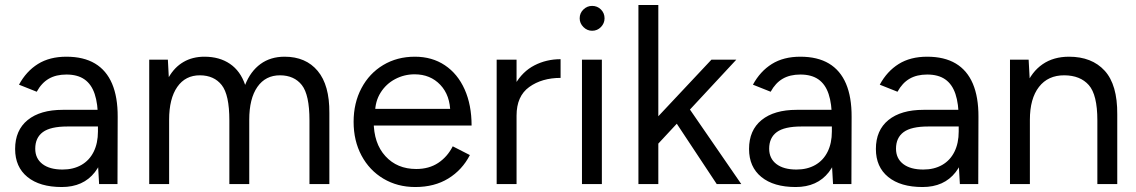

<svg xmlns="http://www.w3.org/2000/svg" viewBox="-20 -740 4569 772"><path d="M373.8 -82.2V-263.8Q373.8 -322.8 360.7 -362.1Q347.6 -401.3 319.7 -420.8Q291.8 -440.3 247 -440.3Q205.3 -440.3 176.2 -423.4Q147.1 -406.6 127.7 -371.1L56.4 -399.5Q85.5 -453.3 132.5 -482.7Q179.5 -512 247 -512Q316.2 -512 362 -484.6Q407.8 -457.2 430.7 -403.4Q453.5 -349.7 453.2 -270.5L452.4 0H378.5ZM40.8 -141Q40.8 -216.4 91.3 -257.4Q141.8 -298.4 232.6 -298.4H376.2V-231.4H251.1Q183.1 -231.4 152.4 -208.9Q121.7 -186.3 121.7 -142.1Q121.7 -102.8 150.7 -80.5Q179.7 -58.3 231.6 -58.3Q274.9 -58.3 307.2 -76.7Q339.4 -95.1 356.6 -129.7Q373.8 -164.3 373.8 -211.2H407.9Q407.9 -107.4 361.4 -47.7Q314.9 12 228.4 12Q139.8 12 90.3 -28.4Q40.8 -68.7 40.8 -141Z M580 -500H655L658.7 -429.8Q681.8 -470 718.1 -491Q754.3 -512 802.2 -512Q862.5 -512 904.6 -483.3Q946.7 -454.7 965.7 -398.7Q987.2 -453.3 1027.5 -482.7Q1067.8 -512 1124.3 -512Q1209.7 -512 1257.4 -454.8Q1305.2 -397.7 1304.3 -286V0H1224.3V-256Q1224.3 -359 1193.7 -397.9Q1163 -436.8 1106.5 -437.2Q1047.7 -437.5 1014.9 -390.5Q982.2 -343.5 982.2 -258.5V0H902.2V-256Q902.2 -359 871.5 -397.9Q840.8 -436.8 784.3 -437.2Q725.5 -437.5 692.8 -390.5Q660 -343.5 660 -258.5V0H580Z M1401.8 -250Q1401.8 -326 1433.4 -385.5Q1464.9 -445 1520.8 -478.5Q1576.7 -512 1648.1 -512Q1717.3 -512 1768.8 -477.6Q1820.3 -443.2 1848.3 -380.5Q1876.2 -317.8 1876.2 -235.2H1462.6L1482.5 -252.3Q1482.5 -163.6 1529.7 -112.1Q1576.8 -60.5 1653.7 -60.5Q1704.9 -60.5 1741.9 -84.9Q1778.9 -109.4 1800.4 -151.7L1869.3 -116.5Q1838.4 -56.6 1782.6 -22.3Q1726.7 12 1649.8 12Q1578.2 12 1521.8 -21.5Q1465.4 -55 1433.6 -114.5Q1401.8 -174 1401.8 -250ZM1466.7 -302.2H1811.7L1790.6 -285.1Q1790.6 -356.5 1750.5 -398.8Q1710.4 -441.2 1647 -441.2Q1605.4 -441.2 1568.9 -422Q1532.4 -402.8 1510.3 -367.5Q1488.1 -332.1 1488.1 -285.8Z M2234 -502V-426.8Q2159 -426.8 2108 -390.2Q2057 -353.5 2057 -275.2L2020.8 -270.8Q2020.8 -347.8 2050.7 -400.1Q2080.5 -452.3 2128.8 -477.2Q2177.2 -502 2234 -502ZM1977 -500H2057V0H1977Z M2320 -500H2400V0H2320ZM2310.8 -666.3Q2310.8 -687.3 2325.8 -701.8Q2340.8 -716.3 2360.8 -716.3Q2381.8 -716.3 2396.3 -701.8Q2410.8 -687.3 2410.8 -666.3Q2410.8 -646.3 2396.3 -631.3Q2381.8 -616.3 2360.8 -616.3Q2340.8 -616.3 2325.8 -631.3Q2310.8 -646.3 2310.8 -666.3Z M2573.7 -215.8 2840.5 -500H2940.5L2625.3 -160.8ZM2547 -720H2627V0H2547ZM2672 -286.7 2724.2 -343 2960.5 0H2861.8Z M3324.8 -82.2V-263.8Q3324.8 -322.8 3311.7 -362.1Q3298.6 -401.3 3270.7 -420.8Q3242.8 -440.3 3198 -440.3Q3156.3 -440.3 3127.2 -423.4Q3098.1 -406.6 3078.7 -371.1L3007.4 -399.5Q3036.5 -453.3 3083.5 -482.7Q3130.5 -512 3198 -512Q3267.2 -512 3313 -484.6Q3358.8 -457.2 3381.7 -403.4Q3404.5 -349.7 3404.2 -270.5L3403.4 0H3329.5ZM2991.8 -141Q2991.8 -216.4 3042.3 -257.4Q3092.8 -298.4 3183.6 -298.4H3327.2V-231.4H3202.1Q3134.1 -231.4 3103.4 -208.9Q3072.7 -186.3 3072.7 -142.1Q3072.7 -102.8 3101.7 -80.5Q3130.7 -58.3 3182.6 -58.3Q3225.9 -58.3 3258.2 -76.7Q3290.4 -95.1 3307.6 -129.7Q3324.8 -164.3 3324.8 -211.2H3358.9Q3358.9 -107.4 3312.4 -47.7Q3265.9 12 3179.4 12Q3090.8 12 3041.3 -28.4Q2991.8 -68.7 2991.8 -141Z M3834.8 -82.2V-263.8Q3834.8 -322.8 3821.7 -362.1Q3808.6 -401.3 3780.7 -420.8Q3752.8 -440.3 3708 -440.3Q3666.3 -440.3 3637.2 -423.4Q3608.1 -406.6 3588.7 -371.1L3517.4 -399.5Q3546.5 -453.3 3593.5 -482.7Q3640.5 -512 3708 -512Q3777.2 -512 3823 -484.6Q3868.8 -457.2 3891.7 -403.4Q3914.5 -349.7 3914.2 -270.5L3913.4 0H3839.5ZM3501.8 -141Q3501.8 -216.4 3552.3 -257.4Q3602.8 -298.4 3693.6 -298.4H3837.2V-231.4H3712.1Q3644.1 -231.4 3613.4 -208.9Q3582.7 -186.3 3582.7 -142.1Q3582.7 -102.8 3611.7 -80.5Q3640.7 -58.3 3692.6 -58.3Q3735.9 -58.3 3768.2 -76.7Q3800.4 -95.1 3817.6 -129.7Q3834.8 -164.3 3834.8 -211.2H3868.9Q3868.9 -107.4 3822.4 -47.7Q3775.9 12 3689.4 12Q3600.8 12 3551.3 -28.4Q3501.8 -68.7 3501.8 -141Z M4041 -500H4116L4121 -408V0H4041ZM4392.3 -256H4472.3V0H4392.3ZM4259.5 -437.2Q4194 -437.5 4157.5 -390.5Q4121 -343.5 4121 -258.5H4082Q4082 -338 4105.1 -394.8Q4128.2 -451.5 4172.2 -481.8Q4216.2 -512 4278.2 -512Q4370.2 -512 4421.7 -455.7Q4473.2 -399.3 4472.3 -280.2V-256H4392.3Q4392.3 -359 4357.9 -397.9Q4323.5 -436.8 4259.5 -437.2Z"/></svg>

Font: Oak Sans Light
Style: Regular
Weight: 400
Designer: Erik Kennedy, Walven
Foundry: Erik Kennedy, Walven
Version: Version 1.100;Glyphs 3.1.2 (3151)